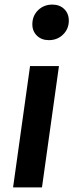

<svg xmlns="http://www.w3.org/2000/svg" viewBox="-20 -817 320 837"><path d="M163 0H37L111 -529H237ZM121 -711Q121 -748 146 -772.5Q171 -797 208 -797Q240 -797 260 -777.5Q280 -758 280 -727Q280 -691 255 -666.5Q230 -642 193 -642Q161 -642 141 -661.5Q121 -681 121 -711Z"/></svg>

Font: FiraGO Medium
Style: Italic
Weight: 500
Italic angle: -8°
Designer: bBox Type GmbH
Foundry: bBox Type GmbH
Version: Version 1.001